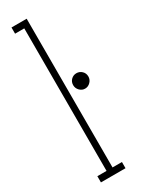

<svg xmlns="http://www.w3.org/2000/svg" viewBox="-201 -777 604 805"><g transform="rotate(-30 100.5 -375.0)"><path d="M24.5 0V-30H69V-720H24.5V-750H98V-30H143.5V0ZM164 -373.5Q149 -373.5 138.2 -384.8Q127.5 -396 127.5 -411Q127.5 -427 138.2 -437.5Q149 -448 164 -448Q179 -448 190 -437.5Q201 -427 201 -411Q201 -396 190 -384.8Q179 -373.5 164 -373.5Z"/></g></svg>

Font: Imbue Thin 10pt Thin
Style: Regular
Weight: 250
Version: Version 1.102